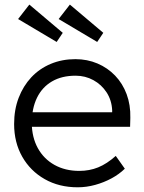

<svg xmlns="http://www.w3.org/2000/svg" viewBox="-20 -786 612 816"><path d="M310.3 10Q230.9 10 170 -24.7Q109 -59.3 74.5 -120Q40 -180.7 40 -259Q40 -320 59.3 -370.3Q78.7 -420.7 113.1 -457.5Q147.6 -494.3 195.6 -514.5Q243.6 -534.6 300.2 -534.6Q350.9 -534.6 394.2 -516.2Q437.6 -497.7 469.4 -464.5Q501.2 -431.3 518.2 -385.7Q535.2 -340 533.9 -285L532.9 -247.1H94.4L79.2 -308.9H470.2L456.2 -291.9L456.8 -316.2Q454.9 -359.7 433.2 -393.1Q411.5 -426.5 376.9 -445.4Q342.3 -464.3 301.3 -464.3Q242.5 -464.3 201 -440Q159.4 -415.8 137.4 -370.9Q115.4 -326 115 -263.7Q115.4 -202.6 140.7 -156.5Q166.1 -110.5 211.6 -85.1Q257.2 -59.7 316.9 -59.7Q360.3 -59.7 397.3 -74.7Q434.3 -89.8 472 -123.4L510.5 -69Q486.2 -45.3 453.7 -27.8Q421.2 -10.3 384.4 -0.2Q347.6 10 310.3 10ZM393.1 -607.7 229.2 -705.1 277 -766.5 419 -646.5ZM220.8 -607.7 56.9 -705.1 104.7 -766.5 246.7 -646.5Z"/></svg>

Font: Lexend Medium
Style: Regular
Weight: 500
Designer: Bonnie Shaver-Troup, Thomas Jockin
Foundry: Lexend
Version: Version 1.005